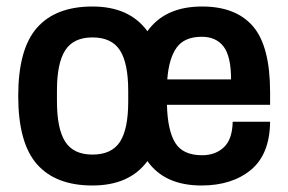

<svg xmlns="http://www.w3.org/2000/svg" viewBox="-20 -558 886 590"><path d="M264 12Q151 12 93.5 -53.5Q36 -119 36 -263Q36 -407 93.5 -472.5Q151 -538 264 -538Q378 -538 433 -462Q487 -538 601 -538Q705 -538 757.5 -477Q810 -416 810 -274V-236H493Q495 -157 518.5 -119Q542 -81 601 -81Q642 -81 668 -105.5Q694 -130 695 -184H810Q809 -84 751 -36Q693 12 599 12Q486 12 433 -63Q378 12 264 12ZM494 -314H690Q690 -385 667 -415Q644 -445 600 -445Q547 -445 523 -412Q499 -379 494 -314ZM264 -83Q323 -83 348.5 -122Q374 -161 374 -246V-279Q374 -364 348.5 -403.5Q323 -443 264 -443Q206 -443 180.5 -403.5Q155 -364 155 -280V-247Q155 -162 180.5 -122.5Q206 -83 264 -83Z"/></svg>

Font: Archivo SemiCondensed SemiBold
Style: Regular
Weight: 600
Width: 4
Designer: Hector Gatti
Foundry: Omnibus-Type
Version: Version 2.001; ttfautohint (v1.8.3)